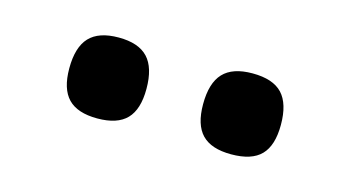

<svg xmlns="http://www.w3.org/2000/svg" viewBox="-33 -837 544 298"><g transform="rotate(15 239.0 -688.0)"><path d="M346 -623Q314 -623 299 -638.5Q284 -654 284 -687Q284 -721 299 -737Q314 -753 346 -753Q379 -753 394 -737Q409 -721 409 -687Q409 -654 394 -638.5Q379 -623 346 -623ZM131 -623Q99 -623 84 -638.5Q69 -654 69 -687Q69 -721 84 -737Q99 -753 131 -753Q163 -753 178 -737Q193 -721 193 -687Q193 -654 178 -638.5Q163 -623 131 -623Z"/></g></svg>

Font: Georama SemiExpanded SemiBold
Style: Regular
Weight: 600
Width: 6
Designer: Jean-Baptiste Levee
Foundry: Production Type
Version: Version 1.001